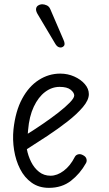

<svg xmlns="http://www.w3.org/2000/svg" viewBox="-20 -896 524 926"><path d="M216 10Q167.5 10 132.8 -14.8Q98 -39.5 77 -80.8Q56 -122 48 -172Q40 -222 45 -272Q54.5 -360 86.8 -419.8Q119 -479.5 167 -510.2Q215 -541 270.5 -541Q306.5 -541 338 -527Q369.5 -513 389 -490.5Q408.5 -468 408.5 -442Q408.5 -413.5 379.8 -379.5Q351 -345.5 305.5 -310Q260 -274.5 208 -240.2Q156 -206 109.5 -176.5Q115.5 -144.5 130.2 -115Q145 -85.5 168.5 -67Q192 -48.5 224 -48.5Q255.5 -48.5 287.2 -72.2Q319 -96 341 -139.5Q346 -149 357.5 -151.8Q369 -154.5 381.5 -147Q394 -140.5 397 -129.5Q400 -118.5 394.5 -109Q366 -58 322.2 -24Q278.5 10 216 10ZM114 -251Q149.5 -273 188.5 -299.8Q227.5 -326.5 261.5 -353Q295.5 -379.5 316.8 -401.5Q338 -423.5 338 -435.5Q338 -449 321 -463Q304 -477 267.5 -477Q230 -477 197.5 -452.5Q165 -428 143 -381.5Q121 -335 115.5 -269ZM245 -687.5 160.5 -829.5Q152.5 -844 154 -854Q155.5 -864 163.8 -869.5Q172 -875 182.5 -875.5Q194 -875.5 205.5 -870.2Q217 -865 222.5 -852L286 -704.5Q290.5 -694.5 291.2 -687.8Q292 -681 289.8 -676.8Q287.5 -672.5 282 -669.5Q274 -665 263.8 -668.5Q253.5 -672 245 -687.5Z"/></svg>

Font: Edu SA Hand Cursive
Style: Regular
Weight: 400
Designer: Tina and Corey Anderson, Eben Sorkin, Mirko Velimirovic
Foundry: Google for Education
Version: Version 2.000